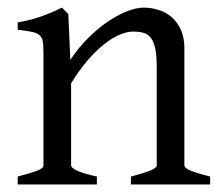

<svg xmlns="http://www.w3.org/2000/svg" viewBox="-20 -489 592 509"><path d="M327.1 0V-21Q362.3 -30.3 378.9 -37.1Q395.5 -43.9 395.5 -50.8V-309.1Q395.5 -338.9 392.1 -357.4Q388.7 -376 381.3 -386.7Q374 -397.5 362.1 -401.4Q350.1 -405.3 333 -405.3Q317.9 -405.3 299.3 -397.9Q280.8 -390.6 259.5 -374.5Q238.3 -358.4 215.1 -332.3Q191.9 -306.2 168.5 -268.1V-50.8Q168.5 -43.5 186.8 -35.6Q205.1 -27.8 236.8 -21V0H26.9V-21Q59.1 -29.3 77.1 -35.9Q95.2 -42.5 95.2 -50.8V-347.2Q95.2 -366.2 93.8 -377.4Q92.3 -388.7 85.7 -395Q79.1 -401.4 65.4 -404.3Q51.8 -407.2 26.9 -410.2V-429.7Q60.1 -435.1 88.4 -445.1Q116.7 -455.1 144 -468.8L161.1 -451.7L166.5 -330.1Q188 -362.8 213.9 -388.4Q239.7 -414.1 266.1 -431.9Q292.5 -449.7 317.1 -459.2Q341.8 -468.8 360.8 -468.8Q381.8 -468.8 401.4 -462.4Q420.9 -456.1 435.8 -442.9Q450.7 -429.7 459.7 -409.4Q468.8 -389.2 468.8 -361.8V-50.8Q468.8 -43.9 483.6 -37.4Q498.5 -30.8 537.1 -21V0Z"/></svg>

Font: Gentium Kaktovik
Style: Regular
Weight: 400
Designer: J. Victor Gaultney and Annie Olsen
Foundry: SIL International
Version: Version 1.102; 2013; Maintenance release